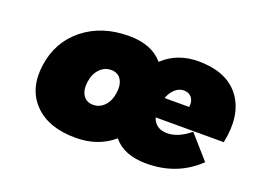

<svg xmlns="http://www.w3.org/2000/svg" viewBox="-90 -747 1253 948"><g transform="rotate(20 537.0 -273.5)"><path d="M446.8 -555.2Q566.4 -555.2 626 -484.9Q700.7 -555.2 813 -555.2Q816.9 -555.2 825 -554.7Q833 -554.2 836.9 -554.2Q971.7 -546.9 1033 -458.3Q1094.2 -369.6 1064.9 -226.1L1064 -222.2H706.1Q724.6 -168 785.2 -168Q841.8 -168 900.9 -215.8L904.8 -219.2L1012.2 -97.2L1007.8 -94.2Q899.4 7.8 740.2 7.8Q622.1 7.8 565.9 -61Q486.3 7.8 368.2 7.8Q225.6 7.8 150.9 -69.1Q76.2 -146 94.2 -273.9Q112.3 -401.9 208.3 -478.5Q304.2 -555.2 446.8 -555.2ZM361.1 -341.1Q335.9 -314.9 330.1 -271Q324.2 -227.1 341.8 -200.9Q359.4 -174.8 394 -174.8Q428.7 -174.8 453.4 -200.9Q478 -227.1 483.9 -271Q489.7 -314.9 472.7 -341.1Q455.6 -367.2 420.9 -367.2Q386.2 -367.2 361.1 -341.1ZM714.8 -327.1H844.2Q849.1 -356.9 834.5 -376Q819.8 -395 793 -395Q767.6 -395 747.1 -376.7Q726.6 -358.4 714.8 -327.1Z"/></g></svg>

Font: Trueno UltraBlack
Style: Italic
Weight: 950
Designer: Julieta Ulanovsky
Foundry: Julieta Ulanovsky
Version: Version 3.001b | FøM Fix